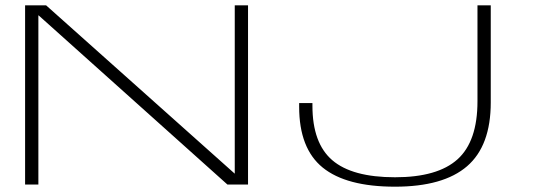

<svg xmlns="http://www.w3.org/2000/svg" viewBox="-20 -695 2019 723"><path d="M74.5 0H124.5V-637H125.5L836.5 0H914V-675H864V-41L153.5 -675H74.5ZM1467.5 8Q1649.5 8 1738.8 -69Q1828 -146 1828 -309V-675H1778V-313.5Q1778 -163 1703 -95.2Q1628 -27.5 1467.5 -27.5Q1306 -27.5 1231.2 -91.8Q1156.5 -156 1156.5 -297V-307H1106.5V-293Q1106.5 -136 1195.2 -64Q1284 8 1467.5 8Z"/></svg>

Font: Anybody ExtraExpanded ExtraLight
Style: Regular
Weight: 250
Width: 8
Version: Version 1.113;gftools[0.9.25]